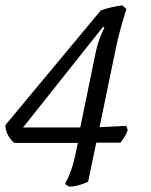

<svg xmlns="http://www.w3.org/2000/svg" viewBox="-20 -584 556 708"><path d="M238 104Q234 104 229 101Q224 98 220 94Q230 76 240 49.5Q250 23 257 -9L267 -57H33Q22 -65 11 -83Q0 -101 0 -123L352 -546Q365 -551 388.5 -556.5Q412 -562 431 -564L446 -551Q440 -532 428.5 -492.5Q417 -453 407 -405L347 -115L446 -120L451 -104Q441 -78 424 -58H335L305 86Q293 92 274 98Q255 104 238 104ZM65 -114H276L334 -396Q339 -420 347.5 -442Q356 -464 365 -483L360 -485Z"/></svg>

Font: Texturina 72pt 72pt Light
Style: Italic
Weight: 300
Italic angle: -11°
Designer: Guillermo Torres Carreño
Foundry: Omnibus-Type
Version: Version 1.002; ttfautohint (v1.8.3)